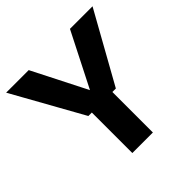

<svg xmlns="http://www.w3.org/2000/svg" viewBox="-180 -866 1026 1026"><g transform="rotate(-45 333.0 -352.5)"><path d="M228.9 -306.1 6.4 -705H176.9L352 -360H313.6L488.7 -705H659.2L436.7 -306.1ZM255.1 0V-342H410.4V0Z"/></g></svg>

Font: TikTok Sans Light
Style: Regular
Weight: 300
Version: Version 4.000